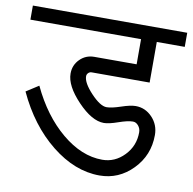

<svg xmlns="http://www.w3.org/2000/svg" viewBox="-87 -724 789 786"><g transform="rotate(10 308.0 -331.0)"><path d="M376 -12.7Q273.4 -12.7 176.3 -90.3Q79.1 -168 18.6 -298.8L70.3 -332Q125 -215.8 207.5 -147Q290 -78.1 376 -78.1Q428.7 -78.1 467.3 -118.2Q505.9 -158.2 505.9 -214.8Q505.9 -230.5 496.1 -242.2Q486.3 -253.9 473.6 -253.9Q452.1 -253.9 414.6 -240.7Q377 -227.5 356.4 -227.5Q306.6 -227.5 247.1 -290Q187.5 -352.5 187.5 -403.3Q187.5 -438.5 211.9 -462.9Q236.3 -487.3 271.5 -487.3H447.3V-591.8H-12.7V-650.4H628.9V-591.8H512.7V-422.9H271.5Q263.7 -422.9 257.8 -417Q252 -411.1 252 -403.3Q252 -376 291 -334.5Q330.1 -293 356.4 -293Q377 -293 414.6 -305.7Q452.1 -318.4 473.6 -318.4Q513.7 -318.4 542.5 -288.1Q571.3 -257.8 571.3 -214.8Q571.3 -130.9 513.7 -71.8Q456.1 -12.7 376 -12.7Z"/></g></svg>

Font: Lohit Marathi
Style: Regular
Weight: 400
Version: 2.94.2